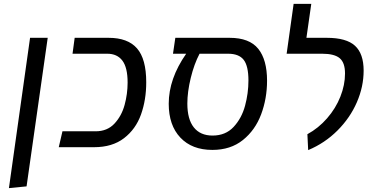

<svg xmlns="http://www.w3.org/2000/svg" viewBox="-20 -759 1933 990"><path d="M135 -564H226L117 202L26 211Z M302 -82H473Q533 -82 570 -121.5Q607 -161 622.5 -218Q638 -275 638 -333Q638 -411 611 -446.5Q584 -482 533 -482H354L365 -564H540Q639 -564 686.5 -509.5Q734 -455 734 -335Q734 -244 707 -168.5Q680 -93 619.5 -46.5Q559 0 465 0H283Z M1357 -343Q1357 -251 1326.5 -169.5Q1296 -88 1232.5 -37Q1169 14 1075 14Q970 14 910 -49.5Q850 -113 850 -224Q850 -353 940 -482H872L884 -564H1164Q1266 -564 1311.5 -507.5Q1357 -451 1357 -343ZM1261 -344Q1261 -419 1236.5 -450.5Q1212 -482 1156 -482H1009Q981 -429 963.5 -357Q946 -285 946 -225Q946 -144 979.5 -102Q1013 -60 1076 -60Q1143 -60 1184.5 -104.5Q1226 -149 1243.5 -213.5Q1261 -278 1261 -344Z M1565 -67Q1622 -98 1666.5 -149Q1711 -200 1735 -260.5Q1759 -321 1759 -380Q1759 -436 1731.5 -459Q1704 -482 1641 -482H1458L1494 -739H1585L1560 -564H1665Q1766 -564 1810.5 -523Q1855 -482 1855 -395Q1855 -312 1820 -231.5Q1785 -151 1720 -86Q1655 -21 1569 15Z"/></svg>

Font: FiraGO
Style: Italic
Weight: 400
Italic angle: -8°
Designer: bBox Type GmbH
Foundry: bBox Type GmbH
Version: Version 1.001